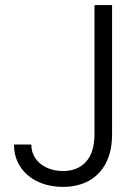

<svg xmlns="http://www.w3.org/2000/svg" viewBox="-20 -727 546 757"><path d="M421.9 -707V-198.2Q421.9 -130.9 397.7 -84.2Q373.5 -37.6 329.8 -13.9Q286.1 9.8 228.5 9.8Q172.9 9.8 128.9 -11Q85 -31.7 60.1 -69.6Q35.2 -107.4 35.2 -157.2H103.5Q103.5 -126.5 119.6 -102.8Q135.7 -79.1 164.3 -65.9Q192.9 -52.7 228.5 -52.7Q286.1 -52.7 319.3 -89.4Q352.5 -126 352.5 -198.2V-707Z"/></svg>

Font: Pretendard Light
Style: Regular
Weight: 300
Designer: Base glyphs from Inter by Rasmus Andersson; Hangeul glyphs from Noto Sans CJK(Source Han Sans) by Jang Soo-young and Kan
Foundry: Kil Hyung-jin
Version: Version 1.309